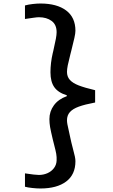

<svg xmlns="http://www.w3.org/2000/svg" viewBox="-20 -869 640 1092"><path d="M122 193V117Q180.5 126 201 126Q227 126 249.8 116Q272.5 106 286.8 87.2Q301 68.5 302 44Q303 24.5 299.8 5.8Q296.5 -13 288.5 -43L280 -77Q269 -123 265 -146Q261 -169 261 -191.5Q261 -235 286.5 -270Q312 -305 360 -322V-327Q311 -342 289 -373Q267 -404 267 -458Q267 -510.5 280 -567L283 -579Q293.5 -625.5 297.8 -648.5Q302 -671.5 302 -686Q302 -729 273.5 -750Q245 -771 201 -771Q191.5 -771 170.2 -768Q149 -765 122 -761V-838Q142 -843.5 166.2 -846.2Q190.5 -849 210 -849Q303.5 -849 356.2 -809.5Q409 -770 409 -694Q409 -680 403.2 -653.8Q397.5 -627.5 386 -582.5L380 -559Q370 -520.5 365.5 -498Q361 -475.5 361 -460Q361 -433 377.2 -414.8Q393.5 -396.5 427.5 -383.2Q461.5 -370 521 -356V-286Q462.5 -275 428.2 -262.5Q394 -250 377.5 -231.5Q361 -213 361 -185Q361 -175.5 363.2 -162.8Q365.5 -150 369.5 -133.5Q375 -110.5 380 -85Q385 -60.5 395 -22.5Q402.5 5.5 405.8 21Q409 36.5 409 48Q409 124 356.2 163.5Q303.5 203 210 203Q189 203 163.5 200.2Q138 197.5 122 193Z"/></svg>

Font: JuliaMono Latin
Style: Bold
Weight: 700
Monospace: yes
Designer: cormullion
Foundry: corm
Version: Version 0.038; ttfautohint (v1.8)